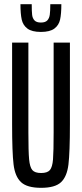

<svg xmlns="http://www.w3.org/2000/svg" viewBox="-20 -892 393 920"><path d="M38 -297V-688H116V-258Q116 -166 119.5 -128.5Q123 -91 135 -77Q147 -63 177 -63Q207 -63 219 -77Q231 -91 234 -128Q237 -165 237 -258V-688H315V-297Q315 -162 308 -104Q301 -46 272.5 -19Q244 8 177 8Q110 8 81 -19Q52 -46 45 -104Q38 -162 38 -297ZM78 -872H132Q132 -837 134 -820.5Q136 -804 145.5 -794Q155 -784 176 -784Q197 -784 206.5 -794Q216 -804 218.5 -821Q221 -838 221 -872H274Q274 -826 268 -798.5Q262 -771 240.5 -755Q219 -739 176 -739Q133 -739 111.5 -755Q90 -771 84 -798.5Q78 -826 78 -872Z"/></svg>

Font: Saira Ultra Condensed Medium
Style: Regular
Weight: 500
Width: 1
Designer: Hector Gatti with collaboration of the Omnibus-Type team
Foundry: Omnibus-Type
Version: Version 1.001; ttfautohint (v1.8)